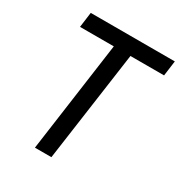

<svg xmlns="http://www.w3.org/2000/svg" viewBox="-175 -867 928 989"><g transform="rotate(30 289.0 -372.5)"><path d="M176 0H274L366 -655H566L578 -745H78L66 -655H267Z"/></g></svg>

Font: Mluvka Medium
Style: Italic
Weight: 500
Italic angle: -8°
Designer: Modified by Jiří Krblich, Original typeface by Gumpita Rahayu
Foundry: Gumpita Rahayu & Jiří Krblich
Version: Version 2.000;Glyphs 3.1.1 (3134)